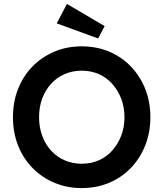

<svg xmlns="http://www.w3.org/2000/svg" viewBox="-20 -948 833 978"><path d="M46 -351Q46 -429 72 -495Q98 -561 145.5 -609.5Q193 -658 257 -685Q321 -712 396 -712Q472 -712 536 -685Q600 -658 647 -609Q694 -560 720 -494.5Q746 -429 746 -351Q746 -274 720 -208Q694 -142 647 -93Q600 -44 536 -17Q472 10 396 10Q321 10 257 -17Q193 -44 145.5 -92.5Q98 -141 72 -207Q46 -273 46 -351ZM614 -351Q614 -402 597.5 -445Q581 -488 552 -520.5Q523 -553 483.5 -570.5Q444 -588 396 -588Q349 -588 309 -570.5Q269 -553 240 -521Q211 -489 195 -446Q179 -403 179 -351Q179 -300 195 -256.5Q211 -213 240 -181Q269 -149 309 -131.5Q349 -114 396 -114Q444 -114 483.5 -131.5Q523 -149 552 -181.5Q581 -214 597.5 -257Q614 -300 614 -351ZM480 -752 269 -829 321 -928 513 -815Z"/></svg>

Font: Mach Medium
Style: Regular
Weight: 500
Version: Version 1.002